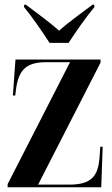

<svg xmlns="http://www.w3.org/2000/svg" viewBox="-20 -786 472 806"><path d="M188 -606H268C297 -651 344 -718 376 -756V-766H368C329 -736 270 -695 228 -657C186 -695 128 -736 89 -766H81V-756C113 -718 159 -651 188 -606ZM12 0H405L411 -170H401L398 -127C392 -43 361 -11 270 -11H140L402 -523V-536H45L34 -385H44L47 -410C58 -494 91 -525 175 -525H274L12 -13Z"/></svg>

Font: Noto Serif Display ExtraCondensed
Style: Bold
Weight: 700
Width: 2
Designer: Monotype Design Team
Foundry: Monotype Imaging Inc.
Version: Version 2.009